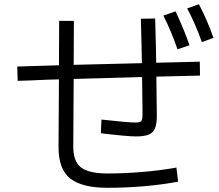

<svg xmlns="http://www.w3.org/2000/svg" viewBox="-20 -874 1040 912"><path d="M925 -854Q969 -768 994 -694L939 -674Q905 -768 869 -834ZM823 -640Q794 -725 756 -800L814 -820Q860 -720 880 -659ZM930 -515 723 -510V-486Q725 -362 725 -324Q725 -285 716 -264Q707 -243 686 -234.5Q665 -226 626 -226Q584 -226 459 -241L462 -306Q590 -292 622 -292Q645 -292 651 -299Q657 -306 657 -334Q657 -380 655 -508L330 -499L328 -182Q327 -107 365 -78.5Q403 -50 490 -50Q567 -50 653.5 -57Q740 -64 818 -78L826 -11Q669 18 490 18Q369 18 313 -26.5Q257 -71 258 -179L260 -497Q207 -496 125 -492L64 -490L62 -558L260 -564L261 -775H331L330 -566Q410 -568 491.5 -570Q573 -572 654 -574Q653 -650 649 -785L717 -786Q721 -651 722 -576L929 -581Z"/></svg>

Font: IBM Plex Sans JP
Style: Regular
Weight: 400
Designer: Mike Abbink; Paul van der Laan; Pieter van Rosmalen; Wujin Sim; Yejin Wi; Jinhee Kim; Boomi Park; Yona Kim; Kichan Ma
Foundry: Sandoll Inc.
Version: Version 1.001